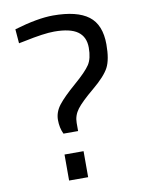

<svg xmlns="http://www.w3.org/2000/svg" viewBox="-81 -759 608 814"><g transform="rotate(-10 223.5 -351.5)"><path d="M406 -542Q406 -477 388.5 -443.5Q371 -410 317.5 -365.5Q264 -321 244 -294.5Q224 -268 224 -236V-201H161Q148 -228 148 -262Q148 -296 171 -325.5Q194 -355 245 -399Q296 -443 313 -469Q330 -495 330 -541.5Q330 -588 298 -611Q266 -634 197 -634Q153 -634 68 -616L42 -611L37 -672Q138 -702 204 -702Q307 -702 356.5 -664.5Q406 -627 406 -542ZM150 -1V-113H232V-1Z"/></g></svg>

Font: Titillium Web[RUS by Daymarius]
Style: Regular
Weight: 400
Designer: Cyrillization by Daymarius
Foundry: Cyrillization by Daymarius
Version: Version 1.002 September 11, 2018